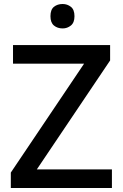

<svg xmlns="http://www.w3.org/2000/svg" viewBox="-20 -939 614 959"><path d="M539 0H34V-77L400 -621H45V-714H530V-637L164 -93H539ZM293 -919Q316 -919 334 -905Q352 -891 352 -858Q352 -826 334 -811.5Q316 -797 293 -797Q267 -797 249.5 -811.5Q232 -826 232 -858Q232 -891 249.5 -905Q267 -919 293 -919Z"/></svg>

Font: Noto Sans Hebrew Medium
Style: Regular
Weight: 500
Designer: Monotype Design Team
Foundry: Monotype Imaging Inc.
Version: Version 2.003